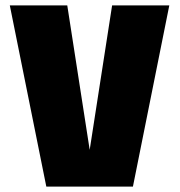

<svg xmlns="http://www.w3.org/2000/svg" viewBox="-20 -695 670 715"><path d="M152.5 0 16.5 -675H230.5L314 -137L397.5 -675H610.5L475 0Z"/></svg>

Font: Anybody Black
Style: Regular
Weight: 900
Designer: Tyler Finck
Foundry: Etcetera Type Company
Version: Version 1.010; ttfautohint (v1.8.3) -l 8 -r 50 -G 200 -x 14 